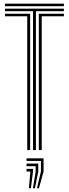

<svg xmlns="http://www.w3.org/2000/svg" viewBox="-20 -820 376 1049"><path d="M160.4 0V-758.7H7.1V-772.5H329.2V-758.7H176.3V0ZM128.8 0V-731.2H7.1V-744.9H144.6V0ZM192.1 0V-744.9H329.2V-731.2H208V0ZM7.1 -786.2V-800H329.2V-786.2ZM181.8 208.6 203.6 117.1V59.4H125V45H218V117.1L192.8 208.6ZM137.8 208.6 146 117.1H125V102.7H160.4V117.1L148.8 208.6ZM159.8 208.6 174.8 117.1V88.2H125V73.8H189.2V117.1L170.8 208.6Z"/></svg>

Font: Big Shoulders Inline Text Thin
Style: Regular
Weight: 100
Designer: Patric King
Foundry: XO Type Co
Version: Version 2.002